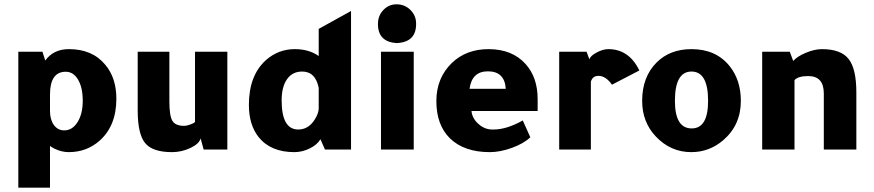

<svg xmlns="http://www.w3.org/2000/svg" viewBox="-20 -694 4054 891"><path d="M212 -17V177H65V-454H177L190 -413Q228 -466 300 -466Q409 -466 469 -393Q520 -332 520 -236Q520 -110 442 -41Q382 12 299 12Q266 12 233 -4Q223 -9 216 -14Q211 -17 212 -17ZM212 -179Q212 -139 230 -114Q248 -89 278 -89Q316 -89 340 -127.5Q364 -166 364 -226Q364 -287 342.5 -324Q321 -361 285 -361Q212 -361 212 -255Z M911 -52Q905 -27 864 -7.5Q823 12 778 12Q688 12 653.5 -30Q619 -72 619 -182V-454H766V-223Q766 -157 780 -133.5Q794 -110 834 -110Q847 -110 865.5 -117Q884 -124 885 -129V-454H1035V0H925Z M1459 -434V-560L1609 -643V0H1488L1467 -48Q1453 -23 1418 -5.5Q1383 12 1346 12Q1236 12 1180 -58Q1135 -115 1135 -207Q1135 -343 1213 -414Q1271 -466 1348 -466Q1414 -466 1459 -434ZM1459 -286Q1444 -362 1382 -362Q1337 -362 1312 -326.5Q1287 -291 1287 -228Q1287 -93 1364 -93Q1412 -93 1441 -140Q1459 -169 1459 -191Z M1734 -582V-584Q1734 -621 1759 -647.5Q1784 -674 1820 -674Q1858 -674 1884.5 -648Q1911 -622 1911 -584V-582Q1911 -498 1820 -494Q1734 -500 1734 -582ZM1900 -454V0H1748V-454Z M2475 -179H2168Q2171 -145 2200 -119Q2229 -93 2264 -93H2271Q2331 -93 2406 -135L2441 -57Q2411 -28 2356 -8Q2301 12 2253 12Q2134 12 2068 -52Q2005 -114 2005 -225Q2005 -332 2077 -402Q2144 -466 2247 -466Q2357 -466 2419 -397Q2475 -335 2475 -234ZM2159 -282H2327Q2322 -363 2244 -363Q2170 -363 2159 -282Z M2702 -454 2715 -419Q2720 -435 2749 -450.5Q2778 -466 2803 -466Q2899 -466 2947 -367L2820 -301Q2791 -342 2757 -342Q2730 -342 2722 -315V0H2575V-454Z M3189 -466Q3303 -466 3366 -387Q3418 -322 3418 -226Q3418 -114 3337 -44Q3272 12 3188 12Q3092 12 3023 -61Q2960 -128 2960 -226Q2960 -337 3027 -404Q3089 -466 3189 -466ZM3112 -226Q3112 -98 3190 -98Q3266 -98 3266 -226Q3266 -362 3189 -362Q3112 -362 3112 -226Z M3661 -411Q3679 -432 3719.5 -449Q3760 -466 3794 -466Q3882 -466 3918 -420.5Q3954 -375 3954 -265V0H3803V-260Q3803 -341 3731 -341Q3683 -341 3667 -322V0H3517V-454H3645Z"/></svg>

Font: Tajawal Black
Style: Regular
Weight: 900
Designer: Boutros Fonts
Foundry: Created by Boutros International 2017
Version: Version 1.700